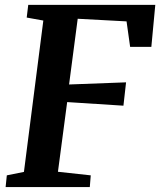

<svg xmlns="http://www.w3.org/2000/svg" viewBox="-20 -763 653 783"><path d="M7.8 -47.9 77.6 -62 156.7 -679.2 88.9 -691.4 95.2 -743.2H613.3L597.2 -571.8H510.7L496.1 -675.8L296.9 -686.5L261.7 -418.5L494.1 -427.2L483.4 -332L253.9 -346.7L216.3 -62.5L350.1 -47.9L346.2 0H2.9Z"/></svg>

Font: Merriweather Bold
Style: Italic
Weight: 700
Italic angle: -7°
Designer: Eben Sorkin ( eben@eyebytes.com )
Foundry: Eben Sorkin ( eben@eyebytes.com )
Version: Version 1.5; ttfautohint (v0.97) -l 13 -r 13 -G 200 -x 24 -f